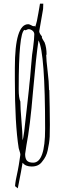

<svg xmlns="http://www.w3.org/2000/svg" viewBox="-20 -898 358 1047"><path d="M62 117Q63 102 66.5 82.5Q70 63 77 32Q81 15 91 -54Q91 -62 87 -73Q85 -79 82 -90Q61 -221 61 -465V-528Q61 -766 134 -766Q139 -766 149 -761Q159 -755 163 -755L167 -757L172 -752Q182 -779 189 -825Q193 -846 195 -859.5Q197 -873 198 -878H216L215 -849L194 -728Q194 -716 209 -699L208 -697Q209 -688 218 -675Q223 -668 223 -667Q234 -639 234 -600L232 -599Q232 -574 240 -507Q247 -450 247 -415V-409L249 -406L251 -311Q252 -269 252 -217Q252 -182 251 -153Q249 -117 240 -78Q233 -44 210 -17Q191 10 153 10Q119 10 104 -10H103Q98 24 77 129ZM112 -181Q118 -229 129 -332L138 -414L140 -436Q142 -454 144.5 -478Q147 -502 149 -532L153 -577L155 -599L160 -634Q167 -688 167 -711Q167 -723 157 -731Q147 -739 135 -739L131 -738L124 -735L119 -733L113 -735Q82 -716 82 -416V-410Q82 -365 91 -344Q91 -310 97 -239Q103 -169 103 -134Q106 -137 112 -181ZM226 -195Q226 -608 190 -678Q177 -593 160 -399Q144 -206 124 -105Q117 -61 117 -58Q117 -33 127 -22Q137 -11 161 -11Q226 -11 226 -195Z"/></svg>

Font: Amatic SC
Style: Regular
Weight: 400
Designer: Multiple Designers
Foundry: Vernon Adams
Version: Version 2.505